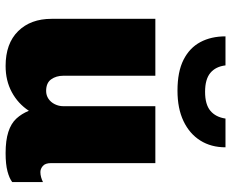

<svg xmlns="http://www.w3.org/2000/svg" viewBox="-88 -706 805 668"><g transform="rotate(90 314.0 -372.5)"><path d="M210 10Q132 10 89 -33.5Q46 -77 46 -150V-511H244V-191Q244 -166 256.5 -148.5Q269 -131 297 -131Q312 -131 324 -139Q336 -147 343 -161Q350 -175 350 -191V-511H548V-148Q548 -128 558 -119.5Q568 -111 579 -111Q588 -111 597 -113.5Q606 -116 614 -120V-13Q601 -3 576.5 3.5Q552 10 513 10Q469 10 439.5 0.5Q410 -9 393 -27.5Q376 -46 366 -71Q341 -33 301 -11.5Q261 10 210 10ZM296 -588Q230 -588 188.5 -609Q147 -630 127 -667.5Q107 -705 107 -755H208Q212 -721 234 -702.5Q256 -684 300 -684Q344 -684 366 -702.5Q388 -721 393 -755H493Q493 -705 469.5 -667.5Q446 -630 402 -609Q358 -588 296 -588Z"/></g></svg>

Font: Chivo Medium Black
Style: Regular
Weight: 900
Version: Version 2.002